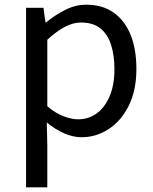

<svg xmlns="http://www.w3.org/2000/svg" viewBox="-20 -577 660 826"><path d="M92.1 229V-543.4H167L175.7 -480.5H178.1Q215.2 -511.1 259.5 -533.9Q303.9 -556.8 350.9 -556.8Q421.4 -556.8 469.5 -522.3Q517.7 -487.8 542.3 -426.1Q566.8 -364.3 566.8 -280Q566.8 -187.5 533.5 -121.5Q500.3 -55.6 446.7 -21.1Q393.1 13.4 330.9 13.4Q294.3 13.4 256.2 -3.3Q218.1 -20 181.2 -49.9L183.5 45.2V229ZM316.3 -63.7Q361 -63.7 396.3 -89.4Q431.6 -115.2 451.9 -163.6Q472.3 -212 472.3 -278.8Q472.3 -339.2 457.7 -384.5Q443.1 -429.8 411.8 -454.9Q380.5 -480.1 328.4 -480.1Q294.3 -480.1 258.6 -461.3Q223 -442.4 183.5 -405.9V-119.9Q220.4 -88.7 255 -76.2Q289.6 -63.7 316.3 -63.7Z"/></svg>

Font: Noto Sans TC
Style: Regular
Weight: 100
Designer: Ryoko NISHIZUKA 西塚涼子 (kana, bopomofo & ideographs); Paul D. Hunt (Latin, Greek & Cyrillic); Sandoll Communications 산돌커뮤니
Foundry: Adobe
Version: Version 2.004;hotconv 1.0.118;makeotfexe 2.5.65603